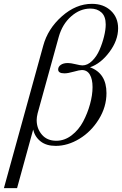

<svg xmlns="http://www.w3.org/2000/svg" viewBox="-89 -740 629 990"><path d="M384.8 -720.2Q444.8 -720.2 482.4 -685.1Q520 -649.9 520 -594.2Q520 -531.7 475.1 -471.7Q430.2 -411.6 375 -393.1Q460 -362.3 460 -259.8Q460 -188.5 420.4 -124.8Q380.9 -61 320.6 -24.4Q260.3 12.2 198.2 12.2Q149.9 12.2 120.4 -11Q90.8 -34.2 82 -71.8L-1 230H-68.8L133.8 -503.9Q157.2 -591.3 230 -655.8Q302.7 -720.2 384.8 -720.2ZM377 -695.8Q323.7 -695.8 278.1 -655.8Q232.4 -615.7 213.9 -549.8L105 -155.8Q100.1 -135.3 100.1 -121.1Q100.1 -77.1 127 -45.7Q153.8 -14.2 201.2 -14.2Q243.7 -14.2 280.3 -42.2Q316.9 -70.3 339.6 -113Q362.3 -155.8 375.2 -202.9Q388.2 -250 388.2 -291Q388.2 -331.5 374.3 -355.2Q360.4 -378.9 333 -378.9Q321.3 -378.9 291.3 -370.4Q261.2 -361.8 243.2 -361.8Q210.9 -361.8 210.9 -381.8Q210.9 -396 224.4 -405.5Q237.8 -415 261.2 -415Q275.9 -415 300.8 -408.9Q325.7 -402.8 335.9 -402.8Q362.3 -402.8 386 -426Q409.7 -449.2 424.3 -483.2Q439 -517.1 447.5 -552Q456.1 -586.9 456.1 -613.8Q456.1 -655.3 434.3 -675.5Q412.6 -695.8 377 -695.8Z"/></svg>

Font: Flanker Steampunk
Style: Italic
Weight: 400
Italic angle: -12°
Designer: Alexey Kryukov, Leonardo Di Lena
Foundry: Alexey Kryukov, Leonardo Di Lena
Version: 1.210